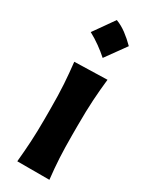

<svg xmlns="http://www.w3.org/2000/svg" viewBox="-214 -875 732 923"><g transform="rotate(30 152.5 -413.5)"><path d="M138.8 -827.3Q168.8 -816 197 -795.1Q225.2 -774.1 251.6 -747.3Q211.3 -690.9 171 -635.5Q146.3 -657.6 118.6 -677.4Q91 -697.3 59.3 -714.5Q79.7 -743.5 99.6 -771.4Q119.4 -799.4 138.8 -827.3ZM64 0Q69.8 -59.6 73 -115.2Q76.2 -170.9 76.2 -239.7V-294.4Q76.2 -375.5 72.5 -433.8Q68.8 -492.2 62 -551.3L243.7 -556.2Q236.8 -495.6 233.2 -436.3Q229.5 -377 229.5 -294.4V-239.7Q229.5 -170.9 232.4 -115.2Q235.4 -59.6 242.2 0Z"/></g></svg>

Font: Pinar Bold
Style: Regular
Weight: 700
Designer: Amin Abedi
Version: Version 3.000